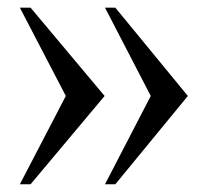

<svg xmlns="http://www.w3.org/2000/svg" viewBox="-20 -476 540 500"><path d="M59.6 3.9H31.7L151.4 -226.1L31.7 -456.1H59.6L252.4 -226.1ZM280.3 3.9H253.4L372.6 -226.1L253.4 -456.1H280.3L469.2 -226.1Z"/></svg>

Font: Doulos SIL Viet
Style: Regular
Weight: 400
Designer: Walt Agee, Victor Gaultney, Peter Martin, Debbi Hosken, Becca Hirsbrunner
Foundry: SIL International
Version: Version 5.000